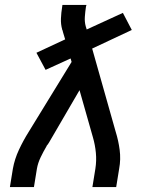

<svg xmlns="http://www.w3.org/2000/svg" viewBox="-20 -755 640 775"><path d="M20 0 32 -74Q39 -113 56.5 -150.5Q74 -188 96 -223L269 -505L265 -519L164 -473L127 -542L243 -596L234 -626Q234 -629 233 -631Q232 -633 231 -635Q231 -635 231 -635Q231 -635 231 -636Q225 -657 226 -680.5Q227 -704 231 -728L232 -735H329L327 -728Q324 -708 322.5 -687.5Q321 -667 326 -649L330 -636L476 -703L512 -634L352 -559L447 -223Q458 -188 463 -150Q468 -112 461 -74L449 0H353L365 -74Q370 -106 367 -138Q364 -170 355 -201L301 -391L178 -180Q176 -177 173.5 -173Q171 -169 168 -166V-165Q155 -143 144 -120Q133 -97 129 -74L117 0Z"/></svg>

Font: Iosevka Curly MdExObl
Style: Regular
Weight: 500
Width: 7
Italic angle: -9°
Monospace: yes
Designer: Belleve Invis
Foundry: Belleve Invis
Version: Version 11.1.0; ttfautohint (v1.8.3)